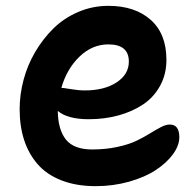

<svg xmlns="http://www.w3.org/2000/svg" viewBox="-20 -598 665 654"><path d="M306.2 36.1Q240.2 36.1 189.9 16.6Q139.6 -2.9 108.6 -38.3Q77.6 -73.7 62.3 -120.8Q46.9 -168 46.9 -226.1Q46.9 -275.9 60.3 -326.2Q73.7 -376.5 100.1 -421.4Q126.5 -466.3 162.4 -501.5Q198.2 -536.6 246.8 -557.4Q295.4 -578.1 349.1 -578.1Q439.5 -578.1 493.2 -530.5Q546.9 -482.9 546.9 -394Q546.9 -345.2 525.4 -305.9Q503.9 -266.6 467.3 -242.2Q430.7 -217.8 383.3 -204.8Q335.9 -191.9 282.2 -191.9Q210 -191.9 176.8 -220.2Q177.7 -155.8 204.8 -122.3Q231.9 -88.9 293.9 -88.9Q340.8 -88.9 380.6 -97.7Q420.4 -106.4 445.8 -118.9Q471.2 -131.3 491.2 -143.8Q511.2 -156.2 528.1 -165Q544.9 -173.8 558.1 -173.8Q590.8 -173.8 590.8 -130.9Q590.8 -102.1 569.1 -72.5Q547.4 -43 510.7 -18.8Q474.1 5.4 419.9 20.8Q365.7 36.1 306.2 36.1ZM349.1 -446.8Q293.9 -446.8 250.7 -405Q207.5 -363.3 189 -298.8Q195.3 -298.8 221.2 -294.4Q247.1 -290 269 -290Q335.4 -290 377.2 -317.4Q418.9 -344.7 418.9 -388.2Q418.9 -446.8 349.1 -446.8Z"/></svg>

Font: Shantell Sans Irregular Bouncy
Style: Regular
Weight: 600
Designer: Stephen Nixon, Anya Danilova, Shantell Martin
Foundry: Arrow Type
Version: Version 1.006;[9816181b4]